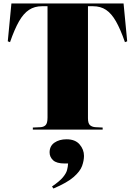

<svg xmlns="http://www.w3.org/2000/svg" viewBox="-20 -750 781 1111"><path d="M170 0V-12L214 -14Q233 -15 244 -26Q255 -37 255 -70V-714H223Q180 -714 148 -693Q116 -672 90 -626.5Q64 -581 38 -506L25 -511L46 -730H695L716 -511L703 -506Q677 -581 651 -626.5Q625 -672 593.5 -693Q562 -714 518 -714H489V-66Q489 -35 501.5 -25Q514 -15 533 -14L574 -12V0ZM289 341 281 329Q325 299 344 276Q363 253 368 234Q373 215 374 196H354Q307 196 287 177Q267 158 267 132Q267 95 295 75.5Q323 56 365 56Q415 56 440.5 85.5Q466 115 466 152Q466 179 455 210Q444 241 406.5 274Q369 307 289 341Z"/></svg>

Font: Literata 72pt Black
Style: Regular
Weight: 900
Designer: Latin by Veronika Burian and Jose Scaglione. Greek by Irene Vlachou. Cyrillic by Vera Evstafieva.
Foundry: TypeTogether
Version: Version 3.002